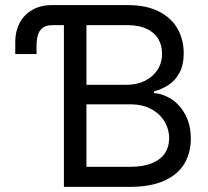

<svg xmlns="http://www.w3.org/2000/svg" viewBox="-20 -727 810 747"><path d="M122.2 -543.5V-516.6H39.4V-564.9Q39.4 -605 56.3 -637.4Q73.2 -669.9 105.7 -688.5Q138.1 -707.2 183 -707.2H253.5V-629.1H184.4Q158.5 -629.1 144.9 -617.7Q131.2 -606.4 126.6 -587.7Q121.9 -569.1 122.2 -543.5ZM228.6 -707.2H477.2Q548.7 -707.2 597.5 -682.7Q646.4 -658.1 670.6 -615.5Q694.8 -572.9 694.8 -519.3Q694.8 -476.2 679.6 -446.3Q664.4 -416.4 638.5 -398.5Q612.6 -380.5 579.4 -371.5V-364.6Q614 -362.6 647.1 -341.2Q680.2 -319.8 701.3 -280.2Q722.4 -240.7 722.4 -187.8Q722.4 -132.6 697.5 -90.5Q672.7 -48.3 619.5 -24.2Q566.3 0 485.5 0H228.6ZM638.1 -188.5Q638.1 -224.4 619.8 -254.8Q601.5 -285.2 567.3 -303.2Q533.1 -321.1 489 -321.1H316.3V-78H484.8Q538 -78 572.2 -92.5Q606.4 -107 622.2 -131.7Q638.1 -156.4 638.1 -188.5ZM610.5 -518.6Q610.5 -550.4 596 -575.3Q581.5 -600.1 551.3 -614.6Q521.1 -629.1 476.5 -629.1H316.3V-397.1H473.8Q512.1 -397.1 543.3 -412.3Q574.6 -427.5 592.5 -454.9Q610.5 -482.4 610.5 -518.6Z"/></svg>

Font: Pretendard Variable
Style: Regular
Weight: 400
Designer: Base glyphs from Inter by Rasmus Andersson; Hangul glyphs from Noto Sans CJK(Source Han Sans) by Jang Soo-young and Kang
Foundry: Kil Hyung-jin
Version: Version 1.100;FEAKit 1.0